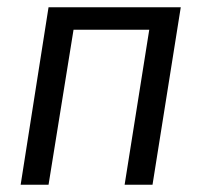

<svg xmlns="http://www.w3.org/2000/svg" viewBox="-20 -510 555 530"><path d="M37 0 114 -490H479L401 0H324L392 -428H183L114 0Z"/></svg>

Font: Nunito Sans 10pt Condensed
Style: Italic
Weight: 400
Width: 3
Italic angle: -9°
Designer: Vernon Adams
Foundry: Vernon Adams
Version: Version 3.101;gftools[0.9.27]